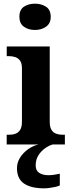

<svg xmlns="http://www.w3.org/2000/svg" viewBox="-20 -790 392 1050"><path d="M16.6 0V-53H29Q49.3 -53 65.2 -59Q81.1 -64.9 90.5 -80.3Q100 -95.7 100 -124.1V-416.1Q100 -443.2 90.3 -457.4Q80.5 -471.7 64.6 -477.3Q48.7 -483 29 -483H16.8V-536H252V-123.9Q252 -95.8 261.3 -80.3Q270.5 -64.8 286.9 -58.9Q303.3 -53 323 -53H334.8V0ZM171.4 -626.1Q135.3 -626.1 110.6 -643.9Q86 -661.7 86 -698Q86 -736.5 110.6 -753.2Q135.3 -769.9 171.4 -769.9Q206 -769.9 231.7 -753.2Q257.4 -736.5 257.4 -698Q257.4 -661.7 231.7 -643.9Q206 -626.1 171.4 -626.1ZM222 240Q149.3 240 111 213.5Q72.8 187 72.8 130Q72.8 99 89.8 72Q106.8 45 133.6 26Q160.4 7 190.8 0H268.1Q247.1 6 225.6 21.5Q204.1 37 189.6 60Q175.1 83 175.1 115Q175.1 142.8 194.6 155.5Q214.1 168.1 244.1 168.1Q258.1 168.1 273.6 166.1Q289.1 164.1 307.1 160.1V224Q297.1 229 281.1 232.5Q265 236 249 238Q233 240 222 240Z"/></svg>

Font: Noto Serif Lao
Style: Regular
Weight: 400
Designer: Monotype Design Team
Foundry: Monotype Imaging Inc.
Version: Version 2.003